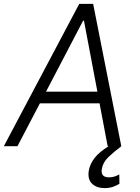

<svg xmlns="http://www.w3.org/2000/svg" viewBox="-37 -747 714 981"><path d="M-17.4 0 367.9 -727.3H438.9L582.7 -0.4L583.1 0Q545.5 28.4 517 55.4Q489 82.4 483.3 116.1Q475.9 159.1 519.9 159.1Q536.9 159.1 549.5 154.5Q562.1 149.9 572.4 144.2L573.2 192.1Q558.9 201 540.1 207.6Q521.3 214.1 497.9 214.1Q456.3 214.1 432.9 191.1Q409.4 168.3 416.9 123.9Q422.6 90.6 446.7 59.7Q470.9 28.8 518.1 0H513.1L471.6 -219.1H166.9L52.2 0ZM460.6 -278.8 392 -641H387.4L198.2 -278.8Z"/></svg>

Font: Inter P Light
Style: Italic
Weight: 300
Italic angle: 9.39999°
Designer: Rasmus Andersson
Foundry: rsms
Version: Version 3.018;git-588b23468